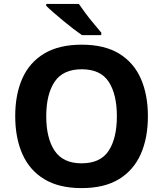

<svg xmlns="http://www.w3.org/2000/svg" viewBox="-20 -954 836 984"><path d="M738 -358Q738 -247 701.5 -164.5Q665 -82 590 -36Q515 10 398 10Q282 10 206.5 -36Q131 -82 94.5 -165Q58 -248 58 -359Q58 -470 94.5 -552Q131 -634 206.5 -679.5Q282 -725 399 -725Q515 -725 590 -679.5Q665 -634 701.5 -551.5Q738 -469 738 -358ZM217 -358Q217 -246 260 -181.5Q303 -117 398 -117Q495 -117 537 -181.5Q579 -246 579 -358Q579 -471 537 -535Q495 -599 399 -599Q303 -599 260 -535Q217 -471 217 -358ZM384 -934Q399 -912 419.5 -884.5Q440 -857 461.5 -831.5Q483 -806 499 -787V-774H400Q381 -787 355.5 -806.5Q330 -826 303.5 -848Q277 -870 254 -890Q231 -910 217 -924V-934Z"/></svg>

Font: Noto Sans Sundanese
Style: Regular
Weight: 400
Designer: Monotype Design Team (Regular), Sérgio L. Martins (other weights)
Foundry: Monotype Imaging Inc.
Version: Version 2.003